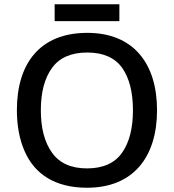

<svg xmlns="http://www.w3.org/2000/svg" viewBox="-20 -881 825 911"><path d="M239.3 -860.8V-780.8H546.4V-860.8ZM725.1 -357.9C725.1 -579.6 613.3 -725.1 394 -725.1C167.5 -725.1 60.1 -577.6 60.1 -358.9C60.1 -285.2 72.3 -220.2 96.2 -165C144 -54.2 242.2 9.8 393.1 9.8C613.3 9.8 725.1 -137.2 725.1 -357.9ZM173.8 -357.9C173.8 -443.4 191.4 -510.3 227.1 -559.1C262.2 -607.4 317.9 -631.8 394 -631.8C469.7 -631.8 524.9 -607.4 559.6 -559.1C593.8 -510.3 610.8 -443.4 610.8 -357.9C610.8 -272.5 593.8 -205.6 559.1 -156.2C524.4 -106.9 468.8 -82 393.1 -82C317.4 -82 262.2 -106.9 227.1 -156.2C191.4 -205.6 173.8 -272.5 173.8 -357.9Z"/></svg>

Font: Noto Reveo Sans
Style: Regular
Weight: 500
Designer: Monotype Design Team
Foundry: Monotype Imaging Inc.
Version: Version 2.007